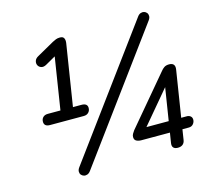

<svg xmlns="http://www.w3.org/2000/svg" viewBox="-105 -850 1103 996"><g transform="rotate(-15 446.5 -352.5)"><path d="M306.8 -282H125.4Q94.1 -282 94.1 -307.9Q94.1 -322.6 103.4 -331.8Q112.7 -341.1 129.2 -341.1H197.1L245.1 -646L288.8 -647.1L187.3 -589.3Q171.7 -580.5 159.4 -584.4Q147.2 -588.3 141.8 -599Q136.4 -609.7 140.3 -622.5Q144.2 -635.2 159.8 -643.5L251.6 -695.2Q260.5 -700.2 270 -703.8Q279.5 -707.5 291.2 -707.5Q305.2 -707.5 310.6 -701.4Q316 -695.4 316.8 -687.3Q317.6 -679.2 316.6 -671.7L264.3 -341.1H310.2Q341.9 -341.1 341.9 -316.2Q341.9 -301.5 332.4 -291.8Q322.9 -282 306.8 -282ZM760.1 -673.7 263.5 1.8Q255.7 12.6 245.9 16Q236.1 19.5 227.1 16.8Q218.2 14.1 212.6 7.3Q207 0.5 207 -9.8Q207 -20 215.3 -31.3L712.4 -707.3Q720.2 -718.1 730 -721.5Q739.8 -724.9 748.5 -722.3Q757.3 -719.6 762.9 -712.5Q768.4 -705.5 768.4 -695.2Q768.4 -685 760.1 -673.7ZM736 3.5Q720.4 3.5 712.6 -4.4Q704.9 -12.3 707.3 -28.9L716 -83.2H562.7Q547.1 -83.2 536.2 -89.1Q525.2 -95 525.2 -110.2Q525.2 -119.4 529.9 -127.5Q534.5 -135.5 540.4 -143.4L758.4 -402.1Q766.2 -412.4 776.4 -419.4Q786.6 -426.4 803 -426.4Q820 -426.4 827.3 -417.4Q834.6 -408.3 831.7 -390.7L792.4 -142.3H823.3Q834.2 -142.3 842.3 -135.7Q850.3 -129.1 850.3 -116.9Q850.3 -104.1 841.5 -93.7Q832.7 -83.2 817.5 -83.2H783.1L774.4 -27.3Q772 -12.2 762 -4.3Q752.1 3.5 736 3.5ZM590 -142.3H725.3L757.6 -345.9H777.1L591 -124.9Z"/></g></svg>

Font: Nunito Variable Extra Light
Style: Italic
Weight: 200
Italic angle: -9°
Designer: Vernon Adams
Foundry: Vernon Adams
Version: Version 3.602